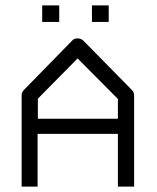

<svg xmlns="http://www.w3.org/2000/svg" viewBox="-20 -739 580 710"><path d="M136 -719H199V-658H136ZM320 -719H382V-658H320ZM119 -244V-49H60V-387Q60 -398 69 -407L246 -588Q253.5 -597 266 -597Q280 -597 289 -588L468 -406Q476 -398 476 -385V-49H416V-244ZM120 -300H416V-373L267 -523L120 -374Z"/></svg>

Font: IBM 3270
Style: Regular
Weight: 400
Monospace: yes
Version: Version 2.3.1